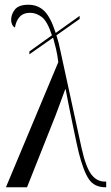

<svg xmlns="http://www.w3.org/2000/svg" viewBox="-20 -790 470 810"><path d="M226 -528Q222 -560 216 -585Q210 -610 204 -631L104 -561V-573L199 -641Q180 -700 156.5 -718Q133 -736 107 -736Q79 -736 63.5 -719.5Q48 -703 43 -674Q35 -678 31 -687Q27 -696 27 -706Q27 -730 43 -750Q59 -770 100 -770Q139 -770 166 -744.5Q193 -719 215 -651L316 -723V-710L218 -641Q228 -611 235 -575L324 -166Q342 -85 365 -54.5Q388 -24 422 -24H428V0H425Q378 0 355 -34Q332 -68 312 -147Q309 -159 302 -191.5Q295 -224 286.5 -265Q278 -306 270 -346Q262 -386 257 -413H255Q245 -385 234 -355.5Q223 -326 214 -302L94 0H5Z"/></svg>

Font: Noto Serif Display ExtraCondensed
Style: Regular
Weight: 400
Width: 2
Designer: Monotype Design Team
Foundry: Monotype Imaging Inc.
Version: Version 2.009